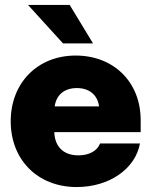

<svg xmlns="http://www.w3.org/2000/svg" viewBox="-20 -755 618 787"><path d="M294.4 11.7C427.7 11.7 534.7 -62.5 553.7 -167H390.1C378.9 -136.7 345.7 -118.2 301.3 -118.2C240.2 -118.2 204.6 -153.8 202.6 -213.4H556.6V-262.7C556.6 -418 446.8 -527.3 290 -527.3C134.3 -527.3 23.9 -415.5 23.9 -257.8C23.9 -100.1 134.3 11.7 294.4 11.7ZM238.3 -577.1H361.3L265.6 -734.9H94.7ZM204.1 -318.8C210.9 -366.2 243.7 -394 294.9 -394C346.2 -394 379.4 -366.2 386.2 -318.8Z"/></svg>

Font: Raveo Display Display ExtraBold
Style: Regular
Weight: 800
Designer: Jakub Foglar, Rasmus Andersson (Inter)
Foundry: Jakubfoglar.com
Version: Version 1.100;Glyphs 3.2.3 (3260)